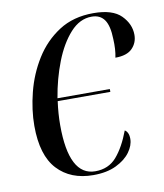

<svg xmlns="http://www.w3.org/2000/svg" viewBox="-68 -602 570 668"><g transform="rotate(-10 217.0 -267.5)"><path d="M209 10Q129 10 82.5 -40Q36 -90 36 -194Q36 -250 51.5 -311.5Q67 -373 100 -426Q133 -479 184 -512Q235 -545 306 -545Q374 -545 404 -514.5Q434 -484 434 -446Q434 -418 415 -398.5Q396 -379 355 -379Q358 -393 359 -409.5Q360 -426 359 -444Q358 -491 343 -512.5Q328 -534 298 -534Q256 -534 222.5 -497Q189 -460 166 -401Q143 -342 132 -275H317V-265H131Q125 -222 125 -181Q125 -2 218 -2Q265 -2 293.5 -35Q322 -68 343 -124Q349 -121 353 -113Q357 -105 357 -92Q357 -69 340 -45.5Q323 -22 290 -6Q257 10 209 10Z"/></g></svg>

Font: Noto Serif Display Condensed
Style: Italic
Weight: 400
Width: 3
Italic angle: -12°
Designer: Monotype Design Team
Foundry: Monotype Imaging Inc.
Version: Version 2.009